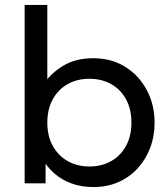

<svg xmlns="http://www.w3.org/2000/svg" viewBox="-20 -740 680 775"><path d="M357.5 15Q308 15 268 0.2Q228 -14.5 198.8 -40.5Q169.5 -66.5 150.5 -100L164 -120V0H79.5V-720H171V-376.5L153 -397Q185.5 -445 235.8 -475Q286 -505 356.5 -505Q430 -505 485.8 -470Q541.5 -435 572.8 -376Q604 -317 604 -245Q604 -190 586 -142.8Q568 -95.5 535.2 -60Q502.5 -24.5 457.5 -4.8Q412.5 15 357.5 15ZM341 -68Q390.5 -68 428.8 -89.8Q467 -111.5 488.8 -151.2Q510.5 -191 510.5 -245Q510.5 -299.5 488.8 -339.2Q467 -379 428.8 -400.5Q390.5 -422 341 -422Q291.5 -422 253.2 -400.5Q215 -379 193 -339.2Q171 -299.5 171 -245Q171 -191 193 -151.2Q215 -111.5 253.2 -89.8Q291.5 -68 341 -68Z"/></svg>

Font: Geologica Roman Light
Style: Regular
Weight: 300
Designer: Sindre Bremnes, Frode Helland
Foundry: Monokrom Skriftforlag AS
Version: Version 1.010;gftools[0.9.28]